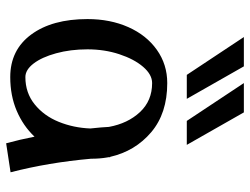

<svg xmlns="http://www.w3.org/2000/svg" viewBox="-112 -674 794 609"><g transform="rotate(90 284.5 -370.0)"><path d="M440 -566 337 -747H244L364 -566ZM294 -566 191 -747H98L218 -566ZM435 7 527 -7Q496 -127 484 -262Q484 -290 480 -313Q479 -316 479 -323H478Q460 -402 400 -453Q340 -504 244 -504Q185 -504 138.5 -471Q92 -438 66.5 -380.5Q41 -323 41 -251Q41 -139 90 -72.5Q139 -6 225 -6Q284 -6 332 -26.5Q380 -47 414 -83Q423 -37 435 7ZM388 -260Q386 -207 367 -160Q348 -113 311.5 -83.5Q275 -54 225 -54Q202 -54 182 -80Q162 -106 149.5 -151.5Q137 -197 137 -251Q137 -305 152.5 -352Q168 -399 192.5 -427.5Q217 -456 244 -456Q300 -456 336 -417.5Q372 -379 383 -319Q384 -297 388 -260Z"/></g></svg>

Font: LXGW Marker Gothic
Style: Regular
Weight: 400
Version: Version 1.001